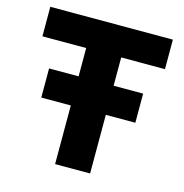

<svg xmlns="http://www.w3.org/2000/svg" viewBox="-106 -813 873 911"><g transform="rotate(15 331.0 -357.5)"><path d="M417 0H245V-580H417ZM632 -570H30V-715H632ZM562 -288H100V-431H562Z"/></g></svg>

Font: Wix Madefor Display ExtraBold
Style: Regular
Weight: 800
Designer: Dalton Maag Ltd
Foundry: Dalton Maag Ltd
Version: Version 3.100